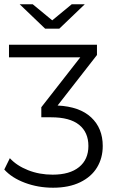

<svg xmlns="http://www.w3.org/2000/svg" viewBox="-39 -693 531 897"><path d="M441 -11Q441 45 414.5 89Q388 133 335.5 158.5Q283 184 209 184Q139 184 77.5 161Q16 138 -19 99L7 46Q39 81 92 102Q145 123 207 123Q287 123 330.5 87.5Q374 52 374 -11Q374 -75 330.5 -110Q287 -145 200 -145H154V-192L336 -425H3V-484H414V-436L230 -200Q333 -195 387 -144.5Q441 -94 441 -11ZM357 -673 238 -559H172L53 -673H114L205 -598L296 -673Z"/></svg>

Font: Montserrat Ace
Style: Regular
Weight: 400
Designer: Julieta Ulanovsky
Foundry: Julieta Ulanovsky
Version: Version 1